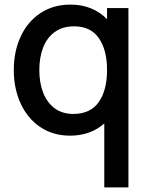

<svg xmlns="http://www.w3.org/2000/svg" viewBox="-20 -575 648 835"><path d="M445.5 -540H538.5V240H433.5V-38Q373.5 15 284.5 15Q211 15 155.5 -22.2Q100 -59.5 70 -124.5Q40 -189.5 40 -270.5Q40 -352 70.2 -416.8Q100.5 -481.5 156.2 -518.2Q212 -555 286.5 -555Q336 -555 376 -538.5Q416 -522 445.5 -491.5ZM445.5 -270.5Q445.5 -358 409.8 -409.2Q374 -460.5 302.5 -460.5Q252 -460.5 218 -435.8Q184 -411 167.5 -368Q151 -325 151 -270.5Q151 -215.5 167.5 -172.5Q184 -129.5 217.2 -104.5Q250.5 -79.5 299 -79.5Q373 -79.5 409.2 -130.8Q445.5 -182 445.5 -270.5Z"/></svg>

Font: Hauora SemiBold
Style: Regular
Weight: 600
Designer: Wayne Shih
Foundry: WCYS
Version: Version 1.001